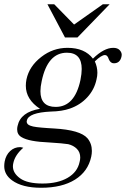

<svg xmlns="http://www.w3.org/2000/svg" viewBox="-39 -642 595 907"><path d="M447 -622H479L327 -465H268L185 -622H217L311 -526ZM217 -35Q340 -28 374 11Q395 36 395 71Q395 84 392 98Q377 168 315.5 206.5Q254 245 155 245Q66 245 18 210Q-19 183 -19 143Q-19 132 -17 121Q-11 90 9 71.5Q29 53 56 53Q60 53 71 56Q32 90 24 128Q22 136 22 144Q22 176 56 200.5Q90 225 162 225Q234 225 280.5 198Q327 171 337 123Q340 112 340 102Q340 77 324 61Q308 45 283 39Q271 37 248.5 35Q226 33 194 31Q97 27 63 6Q42 -6 42 -31Q42 -39 44 -47Q58 -113 150 -128Q83 -172 83 -237Q83 -252 86 -267Q99 -329 156 -373Q211 -416 280 -416Q361 -416 400 -365Q452 -416 496 -416Q516 -416 526 -405.5Q536 -395 536 -383Q536 -379 535 -375Q528 -343 499 -343Q483 -343 475 -362Q469 -382 457 -382Q440 -382 409 -352Q421 -326 421 -298Q421 -283 417 -267Q407 -219 373.5 -182.5Q340 -146 291 -129Q254 -116 201 -115Q96 -110 88 -73Q87 -70 87 -68Q87 -54 105 -48Q115 -44 135 -41.5Q155 -39 185 -37ZM158 -259Q152 -232 152 -211Q152 -137 224 -137Q314 -137 341 -264Q347 -294 347 -316Q347 -393 277 -393Q186 -393 158 -259Z"/></svg>

Font: New Athena Unicode
Style: Italic
Weight: 400
Designer: J. Rusten 1997; rev. by R. Hancock 2001, 2002, rev. by D. Mastronarde 2002-2019
Foundry: Society for Classical Studies (formerly American Philological Association)
Version: Version 5.008